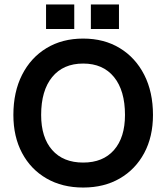

<svg xmlns="http://www.w3.org/2000/svg" viewBox="-20 -833 744 861"><path d="M387.5 -813H513.5V-703H387.5ZM186.5 -813H313V-703H186.5ZM40 -317.5Q40 -420.5 79 -497.5Q118 -574.5 188.5 -617.2Q259 -660 353 -660Q447 -660 517.2 -617.2Q587.5 -574.5 626.8 -497.5Q666 -420.5 666 -317.5Q666 -220 626.8 -146.8Q587.5 -73.5 517.2 -32.8Q447 8 353 8Q259 8 188.5 -32.8Q118 -73.5 79 -146.8Q40 -220 40 -317.5ZM540.5 -317.5Q540.5 -427 491.2 -487.5Q442 -548 353 -548Q263.5 -548 214 -487.5Q164.5 -427 164.5 -317.5Q164.5 -216.5 214 -160.2Q263.5 -104 353 -104Q442 -104 491.2 -160.2Q540.5 -216.5 540.5 -317.5Z"/></svg>

Font: Overused Grotesk SemiBold
Style: Regular
Weight: 610
Version: Version 0.004